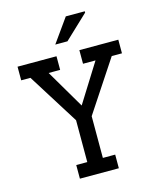

<svg xmlns="http://www.w3.org/2000/svg" viewBox="-137 -1049 935 1143"><g transform="rotate(-15 330.5 -477.5)"><path d="M497 -947 351 -809H276L380 -955H497ZM583 -656 375 -341V-84H451V0H211V-84H279V-342L82 -656H25V-740H265V-656H194L334 -418L483 -656H406V-740H646V-656Z"/></g></svg>

Font: Arvo
Style: Regular
Weight: 400
Designer: Anton Koovit (Cyrillic Expansion: Cyreal)
Foundry: Anton Koovit, Yassin Baggar
Version: Version 3.000